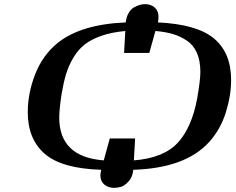

<svg xmlns="http://www.w3.org/2000/svg" viewBox="-20 -802 1126 918"><path d="M112.8 -265.1Q112.8 -356.9 148.4 -447.5Q184.1 -538.1 253.9 -595.2Q365.7 -686 581.1 -694.8Q584 -721.7 595.5 -740.7Q606.9 -759.8 622.6 -767.8Q638.2 -775.9 650.1 -779.1Q662.1 -782.2 672.9 -782.2Q701.7 -782.2 719.7 -766.1Q737.8 -750 737.8 -723.1Q737.8 -708 734.9 -694.8Q922.9 -686 1003.9 -617.4Q1085 -548.8 1085 -419.9Q1085 -344.7 1059.6 -263.9Q1034.2 -183.1 980 -123Q867.2 2 617.2 9.8Q614.3 43.9 595.2 64.9Q576.2 85.9 559.1 91.1Q542 96.2 525.9 96.2Q497.1 96.2 478.5 80.1Q460 64 460 37.1Q460 28.3 463.9 9.8Q274.9 3.9 193.8 -66.7Q112.8 -137.2 112.8 -265.1ZM263.2 -240.2Q263.2 -51.3 476.1 -35.2L504.9 -140.1H626L620.1 -35.2Q762.2 -46.4 829.6 -119.1Q897 -191.9 922.9 -332Q938 -418.9 938 -458Q938 -511.2 921.4 -549.1Q904.8 -586.9 873.3 -607.9Q841.8 -628.9 805.9 -639.4Q770 -649.9 723.1 -653.8L693.8 -548.8H573.2L579.1 -653.8Q514.2 -647.9 465.1 -630.9Q416 -613.8 384.5 -588.9Q353 -564 330.6 -525.9Q308.1 -487.8 296.1 -448.5Q284.2 -409.2 274.9 -355Q263.2 -279.3 263.2 -240.2Z"/></svg>

Font: CMU Serif Extra
Style: BoldSlanted
Weight: 700
Italic angle: -9.46001°
Version: Version 0.7.0